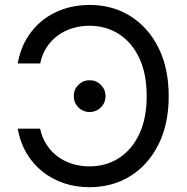

<svg xmlns="http://www.w3.org/2000/svg" viewBox="-20 -758 769 788"><path d="M347.2 10.3Q291 10.3 241.9 -6.3Q192.9 -22.9 153.6 -54.4Q114.3 -85.9 88.4 -130.1Q62.5 -174.3 52.7 -230H144.5Q152.8 -192.4 171.6 -163.6Q190.4 -134.8 217.5 -115Q244.6 -95.2 277.6 -85.2Q310.5 -75.2 347.2 -75.2Q414.6 -75.2 467.5 -108.9Q520.5 -142.6 551.3 -207Q582 -271.5 582 -363.3Q582 -455.6 551.5 -520Q521 -584.5 467.8 -618.4Q414.6 -652.3 347.2 -652.3Q310.5 -652.3 277.6 -642.3Q244.6 -632.3 217.5 -612.5Q190.4 -592.8 171.6 -564Q152.8 -535.2 145 -497.6H52.7Q62.5 -553.7 88.6 -598.1Q114.7 -642.6 153.8 -673.8Q192.9 -705.1 242.2 -721.4Q291.5 -737.8 347.2 -737.8Q441.9 -737.8 515.1 -691.9Q588.4 -646 630.4 -562Q672.4 -478 672.4 -363.3Q672.4 -249 630.4 -165Q588.4 -81.1 514.9 -35.4Q441.4 10.3 347.2 10.3ZM347.7 -298.3Q320.8 -298.3 301.8 -317.4Q282.7 -336.4 282.7 -363.8Q282.7 -390.6 301.8 -409.7Q320.8 -428.7 347.7 -428.7Q375 -428.7 394 -409.7Q413.1 -390.6 413.1 -363.8Q413.1 -336.4 394 -317.4Q375 -298.3 347.7 -298.3Z"/></svg>

Font: Inter 17pt
Style: Regular
Weight: 400
Version: Version 4.001;git-66647c0bb